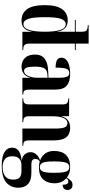

<svg xmlns="http://www.w3.org/2000/svg" viewBox="563 -1363 1037 2203"><g transform="rotate(90 1081.5 -261.5)"><path d="M217 10Q131 10 85 -54Q39 -118 39 -256Q39 -391 85 -455.5Q131 -520 214 -520Q269 -520 300.5 -491.5Q332 -463 343 -402H345Q344 -435 344 -468.5Q344 -502 344 -525.5Q344 -549 344 -554V-602H210V-612H344V-685Q344 -728 324.5 -739Q305 -750 277 -750H268V-760H480V-612H555V-602H480V-83Q480 -38 497 -24Q514 -10 543 -10H553V0H345V-108H343Q332 -49 302.5 -19.5Q273 10 217 10ZM256 -12Q302 -12 323 -75.5Q344 -139 344 -259Q344 -371 324 -434Q304 -497 257 -497Q215 -497 196 -441.5Q177 -386 177 -259Q177 -126 196 -69Q215 -12 256 -12Z M743 10Q683 10 644.5 -30Q606 -70 606 -145Q606 -220 654.5 -256.5Q703 -293 800 -296L872 -299V-417Q872 -486 859.5 -512Q847 -538 816 -538Q782 -538 769 -504.5Q756 -471 756 -381Q699 -381 670.5 -396.5Q642 -412 642 -446Q642 -481 666.5 -503.5Q691 -526 732 -537Q773 -548 824 -548Q915 -548 961.5 -509.5Q1008 -471 1008 -378V-82Q1008 -39 1019.5 -24.5Q1031 -10 1061 -10H1064V0H873V-90H871Q855 -35 821.5 -12.5Q788 10 743 10ZM794 -19Q817 -19 834.5 -39.5Q852 -60 862 -94.5Q872 -129 872 -169V-289L835 -287Q784 -284 764.5 -252Q745 -220 745 -149Q745 -74 756.5 -46.5Q768 -19 794 -19Z M1108 0V-10H1115Q1146 -10 1162 -23Q1178 -36 1178 -79V-461Q1178 -501 1162.5 -513.5Q1147 -526 1117 -526H1110V-536H1313V-449H1315Q1329 -500 1362 -524Q1395 -548 1446 -548Q1519 -548 1555 -503Q1591 -458 1591 -357V-81Q1591 -37 1603.5 -23.5Q1616 -10 1648 -10H1652V0H1455V-379Q1455 -452 1441.5 -484.5Q1428 -517 1395 -517Q1355 -517 1334.5 -472Q1314 -427 1314 -342V-77Q1314 -36 1329.5 -23Q1345 -10 1375 -10H1381V0Z M1881 237Q1778 237 1726 206Q1674 175 1674 117Q1674 70 1711.5 42.5Q1749 15 1827 9Q1777 3 1751.5 -26.5Q1726 -56 1726 -93Q1726 -128 1749.5 -157Q1773 -186 1820 -203Q1772 -220 1742 -261Q1712 -302 1712 -363Q1712 -453 1758 -500.5Q1804 -548 1900 -548Q1970 -548 2018 -510Q2034 -537 2052.5 -556Q2071 -575 2102 -575Q2130 -575 2145 -559Q2160 -543 2160 -519Q2160 -497 2146.5 -479.5Q2133 -462 2100 -462Q2100 -527 2062 -527Q2042 -527 2025 -503Q2053 -480 2068 -445.5Q2083 -411 2083 -367Q2083 -288 2039 -239Q1995 -190 1900 -190Q1862 -190 1831 -199Q1803 -178 1803 -150Q1803 -103 1863 -103H1963Q2051 -103 2092.5 -63.5Q2134 -24 2134 46Q2134 135 2072 186Q2010 237 1881 237ZM1897 -200Q1933 -200 1948 -234.5Q1963 -269 1963 -364Q1963 -433 1956.5 -470.5Q1950 -508 1935.5 -523Q1921 -538 1897 -538Q1874 -538 1859.5 -523Q1845 -508 1838.5 -469.5Q1832 -431 1832 -363Q1832 -268 1847 -234Q1862 -200 1897 -200ZM1895 227Q2041 227 2041 103Q2041 59 2019.5 35Q1998 11 1945 11H1871Q1829 11 1801 35.5Q1773 60 1773 115Q1773 176 1806.5 201.5Q1840 227 1895 227Z"/></g></svg>

Font: Noto Serif Display Condensed
Style: Bold
Weight: 700
Width: 3
Designer: Monotype Design Team
Foundry: Monotype Imaging Inc.
Version: Version 2.009